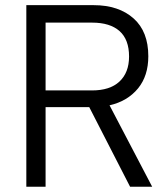

<svg xmlns="http://www.w3.org/2000/svg" viewBox="-20 -710 639 730"><path d="M319.3 -302.7H153.3V0H80.1V-690.4H335.9Q431.6 -690.4 488.3 -639.6Q543.9 -589.8 543.9 -496.1Q543.9 -421.9 504.9 -374Q464.8 -325.2 396.5 -309.6L558.6 0H474.6ZM153.3 -366.2H330.1Q397.5 -366.2 433.6 -399.4Q470.7 -433.6 470.7 -495.1Q470.7 -559.6 434.6 -591.8Q398.4 -624 330.1 -624H153.3Z"/></svg>

Font: Dinish
Style: Regular
Weight: 400
Designer: Bert Driehuis
Foundry: Playbeing
Version: Version 3.006; git-39231f3c-release